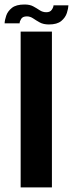

<svg xmlns="http://www.w3.org/2000/svg" viewBox="-42 -812 316 832"><path d="M47.5 0V-675H183V0ZM170 -706Q146 -706 130.2 -714.8Q114.5 -723.5 101.8 -732.2Q89 -741 74.5 -741Q56.5 -741 49.8 -730.2Q43 -719.5 43 -711H-22Q-21.5 -725 -15 -744.2Q-8.5 -763.5 9.8 -778Q28 -792.5 64.5 -792.5Q87.5 -792.5 102.5 -784.2Q117.5 -776 130.2 -767.5Q143 -759 159 -759Q175 -759 182.2 -769.5Q189.5 -780 190 -789H254.5Q254 -775.5 247.8 -755.8Q241.5 -736 223.5 -721Q205.5 -706 170 -706Z"/></svg>

Font: Anybody SemiBold
Style: Regular
Weight: 600
Designer: Tyler Finck
Foundry: Etcetera Type Company
Version: Version 1.010; ttfautohint (v1.8.3) -l 8 -r 50 -G 200 -x 14 